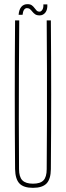

<svg xmlns="http://www.w3.org/2000/svg" viewBox="-20 -898 317 923"><path d="M138.5 5Q93.5 5 73.5 -16Q53.5 -37 52.5 -85Q51 -264.5 51 -442.8Q51 -621 52.5 -800H72.5Q71.5 -680.5 71 -561.5Q70.5 -442.5 70.5 -323.5Q70.5 -204.5 71.5 -85Q71.5 -47.5 87.5 -31.2Q103.5 -15 138.5 -15Q174 -15 189.2 -31.2Q204.5 -47.5 204.5 -85Q205.5 -204.5 205.8 -323.5Q206 -442.5 205.8 -561.5Q205.5 -680.5 204.5 -800H224.5Q226 -621 226 -442.8Q226 -264.5 224.5 -85Q224 -37 203.8 -16Q183.5 5 138.5 5ZM188.5 -877H207.5Q209 -851.5 198.2 -837.8Q187.5 -824 170.5 -824Q157 -824 149.2 -829.2Q141.5 -834.5 136 -841.5Q130.5 -848.5 124.5 -853.8Q118.5 -859 109.5 -859Q101 -859 95.5 -850.8Q90 -842.5 88.5 -827H69.5Q71.5 -852 82.5 -865Q93.5 -878 112 -878Q125.5 -878 133 -872.5Q140.5 -867 145.5 -860Q150.5 -853 155.8 -847.5Q161 -842 170.5 -842Q177.5 -842 183.5 -851Q189.5 -860 188.5 -877Z"/></svg>

Font: Big Shoulders Display Thin Thin
Style: Regular
Weight: 250
Version: Version 2.002